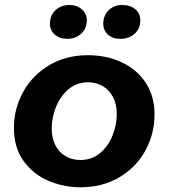

<svg xmlns="http://www.w3.org/2000/svg" viewBox="-20 -756 690 786"><path d="M37 -232.4Q37 -311.2 74.7 -379.5Q112.4 -447.8 181.3 -488.9Q250.2 -530 339.4 -530Q417 -530 479.3 -500.5Q541.6 -471 577.1 -416.3Q612.6 -361.6 612.6 -287.6Q612.6 -208.6 575.4 -140.1Q538.2 -71.6 469.1 -30.5Q400 10.6 309.6 10.6Q241.2 10.6 178.9 -15.6Q116.6 -41.8 76.8 -96.6Q37 -151.4 37 -232.4ZM458 -288.8Q458 -330.4 442.2 -359.6Q426.4 -388.8 399.7 -403.9Q373 -419 340.8 -419Q293.2 -419 259.3 -389.6Q225.4 -360.2 208.5 -316.3Q191.6 -272.4 191.6 -231.2Q191.6 -192 206 -162.8Q220.4 -133.6 247.1 -117.3Q273.8 -101 309.2 -101Q356.8 -101 390.7 -130.1Q424.6 -159.2 441.3 -203.1Q458 -247 458 -288.8ZM184.4 -658.8Q184.4 -692.4 206.9 -714Q229.4 -735.6 263.6 -735.6Q294.6 -735.6 315 -717.9Q335.4 -700.2 335.4 -672.6Q335.4 -638.6 312 -617.8Q288.6 -597 255.6 -597Q223.8 -597 204.1 -614.6Q184.4 -632.2 184.4 -658.8ZM402.8 -658.8Q402.8 -692.4 424.7 -714Q446.6 -735.6 480.2 -735.6Q513.6 -735.6 534 -718.2Q554.4 -700.8 554.4 -672.6Q554.4 -638.6 531 -617.8Q507.6 -597 472.8 -597Q441 -597 421.9 -614.3Q402.8 -631.6 402.8 -658.8Z"/></svg>

Font: Fixel Italic Variable Display Thin
Style: Italic
Weight: 100
Italic angle: -10°
Designer: AlfaBravo + MacPaw
Foundry: Kyrylo Tkachov, Marchela Mozhyna, Serhii Makarenko, Maria Weinstein, Zakhar Kryvoshyya
Version: Version 1.210;Glyphs 3.2 (3217)